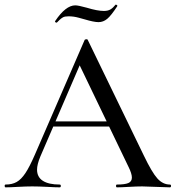

<svg xmlns="http://www.w3.org/2000/svg" viewBox="-25 -804 754 824"><path d="M199 -283H471L478 -261H187ZM704 0Q685 0 645 -2Q603 -4 585 -4Q562 -4 528 -2Q494 0 477 0Q473 0 473 -6Q473 -12 477 -12Q511 -12 526 -18.5Q541 -25 541 -42Q541 -59 526 -89L311 -536L343 -584L148 -132Q134 -98 134 -76Q134 -44 159 -28Q184 -12 231 -12Q236 -12 236 -6Q236 0 231 0Q213 0 179 -2Q141 -4 113 -4Q87 -4 51 -2Q19 0 -1 0Q-5 0 -5 -6Q-5 -12 -1 -12Q27 -12 46.5 -23Q66 -34 84 -61Q102 -88 125 -141L338 -632Q339 -635 345 -635.5Q351 -636 352 -632L592 -137Q627 -64 650.5 -38Q674 -12 704 -12Q709 -12 709 -6Q709 0 704 0ZM471 -784H472Q475 -784 477.5 -781.5Q480 -779 478 -777Q452 -737 435 -723Q418 -709 398 -709Q378 -709 338 -721Q334 -722 312.5 -728Q291 -734 269 -734Q253 -734 245 -729.5Q237 -725 230 -718Q223 -711 219 -707H217Q214 -707 212 -709.5Q210 -712 212 -714Q257 -781 298 -781Q311 -781 347 -771Q393 -757 421 -757Q438 -757 449 -763.5Q460 -770 471 -784Z"/></svg>

Font: Cormorant Infant Medium
Style: Regular
Weight: 500
Designer: Christian Thalmann (Catharsis Fonts)
Foundry: Catharsis Fonts
Version: Version 4.000